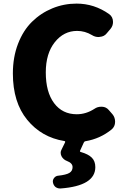

<svg xmlns="http://www.w3.org/2000/svg" viewBox="-20 -774 707 1071"><path d="M506.8 -167Q523.4 -178.7 544.9 -178.7Q546.9 -178.7 548.8 -178.7Q572.3 -177.7 586.9 -160.2L607.4 -136.7Q622.1 -119.1 622.1 -94.7Q622.1 -68.4 602.5 -51.8Q571.3 -26.4 534.7 -9.8Q498 6.8 457 13.7Q450.2 14.6 447.3 21.5L426.8 66.4Q423.8 72.3 431.6 74.2Q472.7 85.9 492.2 105.5Q511.7 125 511.7 158.2Q511.7 262.7 318.4 277.3Q316.4 277.3 314.5 277.3Q301.8 277.3 290 269.5Q278.3 259.8 275.4 244.1Q272.5 230.5 281.7 218.8Q291 207 304.7 206.1Q349.6 201.2 367.2 190.4Q384.8 179.7 384.8 158.2Q384.8 135.7 353.5 124Q333 116.2 323.2 97.7Q318.4 87.9 318.4 78.1Q318.4 69.3 323.2 60.5L342.8 20.5Q345.7 13.7 338.9 12.7Q211.9 -7.8 131.8 -105.5Q51.8 -203.1 51.8 -364.3Q51.8 -455.1 80.6 -529.8Q109.4 -604.5 158.7 -652.8Q208 -701.2 272 -727.5Q335.9 -753.9 407.2 -753.9Q505.9 -753.9 588.9 -695.3Q610.4 -679.7 610.4 -651.4Q610.4 -629.9 596.7 -613.3L575.2 -587.9Q561.5 -570.3 537.1 -568.4Q533.2 -567.4 530.3 -567.4Q509.8 -567.4 493.2 -578.1Q454.1 -601.6 410.2 -601.6Q335.9 -601.6 285.6 -538.6Q235.4 -475.6 235.4 -370.1Q235.4 -260.7 281.7 -198.7Q328.1 -136.7 408.2 -136.7Q460 -136.7 506.8 -167Z"/></svg>

Font: Gen Jyuu Gothic Heavy
Style: Bold
Weight: 900
Designer: [Source Han Sans]
Ryoko NISHIZUKA  (kana & ideographs); Paul D. Hunt (Latin, Greek & Cyrillic); Wenlong ZHANG  (bopomofo
Version: Version 1.002.20150607